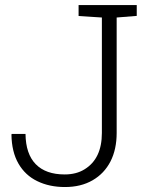

<svg xmlns="http://www.w3.org/2000/svg" viewBox="-20 -731 602 761"><path d="M237.3 10.3Q175.3 10.3 127.4 -13.2Q80.1 -36.1 53.2 -82.5Q26.4 -128.9 25.4 -197.3L26.4 -200.2H81.1Q82 -120.6 121.8 -80.1Q161.6 -39.6 236.3 -39.6Q282.7 -39.6 315.4 -60.1Q383.8 -102.1 383.8 -204.1V-661.6L291.5 -667.5V-710.9H522V-668L442.4 -661.6V-204.1Q442.4 -139.2 418 -91.3Q393.1 -43 346.9 -16.4Q300.8 10.3 237.3 10.3Z"/></svg>

Font: Suwannaphum Light
Style: Regular
Weight: 300
Designer: Danh Hong
Version: Version 8.002; ttfautohint (v1.8.3)